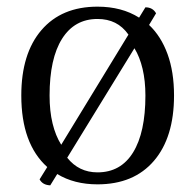

<svg xmlns="http://www.w3.org/2000/svg" viewBox="-20 -541 587 577"><path d="M449 -501 428 -466Q464 -432 483.5 -378.5Q503 -325 503 -254Q503 -128 442.5 -57.5Q382 13 273 13Q203 13 152 -18L131 16Q108 15 99 -2L122 -39Q44 -109 44 -254Q44 -380 104.5 -450.5Q165 -521 273 -521Q346 -521 398 -488L417 -519Q439 -519 449 -501ZM129 -254Q129 -207 138 -170Q147 -133 164 -106L366 -437Q349 -461 326 -472.5Q303 -484 273 -484Q204 -484 166.5 -424.5Q129 -365 129 -254ZM273 -23Q343 -23 380 -83Q417 -143 417 -254Q417 -298 408.5 -334Q400 -370 384 -396L182 -67Q217 -23 273 -23Z"/></svg>

Font: Arima
Style: Regular
Weight: 400
Designer: Joana Correia and Natanael Gama
Foundry: NDISCOVER
Version: Version 1.101;gftools[0.9.23]